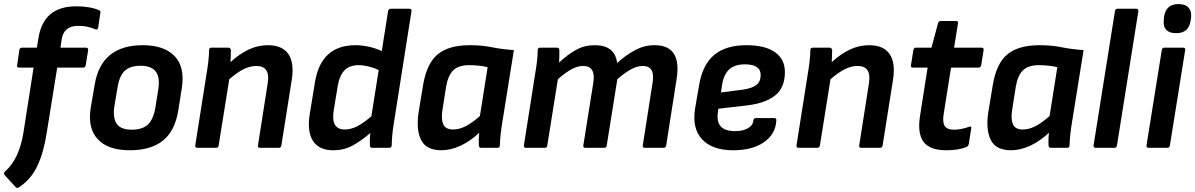

<svg xmlns="http://www.w3.org/2000/svg" viewBox="-33 -726 5871 943"><path d="M264 -492H389Q401 -492 400 -480L388 -405Q386 -394 375 -394H248L196 -71Q181 25 149.5 91Q118 157 58 195Q51 200 44 193L-10 134Q-18 125 -7 115Q61 55 82 -74L132 -394H61Q49 -394 51 -405L62 -480Q64 -492 75 -492H148L156 -540Q181 -695 341 -695Q371 -695 401 -690.5Q431 -686 453 -676Q462 -673 460 -663L449 -590Q447 -578 436 -582Q415 -591 395 -595Q375 -599 351 -599Q280 -599 270 -533Z M604 12Q497 12 446.5 -43Q396 -98 413 -199L432 -310Q464 -504 668 -504Q773 -504 824.5 -450.5Q876 -397 860 -294L843 -186Q827 -84 768 -36Q709 12 604 12ZM614 -89Q666 -89 693 -114Q720 -139 730 -197L744 -285Q754 -346 732 -374.5Q710 -403 658 -403Q606 -403 579.5 -378Q553 -353 544 -295L529 -206Q520 -148 540 -118.5Q560 -89 614 -89Z M936 0Q925 0 926 -12L982 -367Q987 -395 990.5 -427Q994 -459 994 -480Q994 -492 1007 -492H1088Q1099 -492 1101 -480Q1101 -471 1100.5 -454.5Q1100 -438 1099 -421Q1144 -462 1189 -483Q1234 -504 1283 -504Q1353 -504 1383 -461Q1413 -418 1400 -334L1349 -12Q1347 0 1337 0H1244Q1232 0 1234 -12L1282 -318Q1295 -402 1226 -402Q1196 -402 1165 -387Q1134 -372 1093 -337L1041 -12Q1039 0 1029 0Z M1603 12Q1533 12 1503.5 -35Q1474 -82 1489 -170L1514 -323Q1544 -504 1713 -504Q1747 -504 1783 -495.5Q1819 -487 1842 -475L1873 -671Q1875 -683 1886 -683H1978Q1990 -683 1988 -671L1901 -119Q1896 -90 1893.5 -60.5Q1891 -31 1891 -13Q1890 0 1879 0H1795Q1784 0 1784 -12Q1783 -25 1783.5 -41Q1784 -57 1786 -73Q1741 -34 1698.5 -11Q1656 12 1603 12ZM1606 -184Q1591 -90 1660 -90Q1690 -90 1720 -105Q1750 -120 1791 -155L1827 -382Q1804 -393 1777.5 -399.5Q1751 -406 1729 -406Q1683 -406 1658.5 -380Q1634 -354 1626 -305Z M2135 12Q2060 12 2035 -39Q2010 -90 2023 -175L2045 -308Q2062 -413 2116 -458.5Q2170 -504 2275 -504Q2334 -504 2383 -494Q2432 -484 2491 -480L2434 -125Q2429 -96 2426 -67.5Q2423 -39 2422 -12Q2422 0 2409 0H2330Q2319 0 2319 -12Q2318 -26 2318.5 -42Q2319 -58 2321 -74Q2276 -32 2228 -10Q2180 12 2135 12ZM2193 -90Q2222 -90 2253 -105.5Q2284 -121 2324 -156L2362 -396Q2343 -401 2318 -403.5Q2293 -406 2272 -406Q2218 -406 2192.5 -380Q2167 -354 2158 -300L2140 -185Q2133 -141 2144 -115.5Q2155 -90 2193 -90Z M2550 0Q2539 0 2540 -12L2596 -367Q2601 -396 2604.5 -426Q2608 -456 2608 -480Q2608 -492 2620 -492H2703Q2714 -492 2714 -481Q2715 -452 2713 -419Q2756 -459 2797 -481.5Q2838 -504 2888 -504Q2987 -504 2998 -417Q3043 -457 3087.5 -480.5Q3132 -504 3182 -504Q3317 -504 3290 -337L3239 -12Q3237 0 3226 0H3134Q3122 0 3124 -12L3172 -319Q3186 -402 3124 -402Q3096 -402 3066 -385.5Q3036 -369 2999 -337L2947 -12Q2945 0 2935 0H2842Q2830 0 2832 -12L2881 -319Q2894 -402 2832 -402Q2804 -402 2775 -386.5Q2746 -371 2707 -337L2655 -12Q2654 0 2643 0Z M3568 12Q3465 12 3415 -42Q3365 -96 3381 -194L3401 -310Q3418 -409 3475 -456.5Q3532 -504 3633 -504Q3725 -504 3773.5 -469.5Q3822 -435 3822 -372Q3822 -296 3774.5 -257.5Q3727 -219 3634 -208L3495 -192L3493 -175Q3479 -82 3577 -82Q3615 -82 3639.5 -95.5Q3664 -109 3667 -133Q3668 -146 3679 -146H3770Q3781 -146 3780 -134Q3776 -67 3719 -27.5Q3662 12 3568 12ZM3508 -272 3617 -286Q3663 -293 3683 -309.5Q3703 -326 3703 -358Q3703 -410 3625 -410Q3576 -410 3549 -385.5Q3522 -361 3514 -312Z M3889 0Q3878 0 3879 -12L3935 -367Q3940 -395 3943.5 -427Q3947 -459 3947 -480Q3947 -492 3960 -492H4041Q4052 -492 4054 -480Q4054 -471 4053.5 -454.5Q4053 -438 4052 -421Q4097 -462 4142 -483Q4187 -504 4236 -504Q4306 -504 4336 -461Q4366 -418 4353 -334L4302 -12Q4300 0 4290 0H4197Q4185 0 4187 -12L4235 -318Q4248 -402 4179 -402Q4149 -402 4118 -387Q4087 -372 4046 -337L3994 -12Q3992 0 3982 0Z M4616 12Q4532 12 4502 -30.5Q4472 -73 4486 -159L4523 -394H4451Q4439 -394 4441 -405L4453 -480Q4455 -492 4466 -492H4542L4574 -612Q4578 -623 4588 -623H4662Q4675 -623 4672 -611L4653 -492H4787Q4800 -492 4798 -480L4786 -405Q4783 -394 4773 -394H4638L4602 -167Q4595 -125 4607 -107Q4619 -89 4653 -89Q4671 -89 4690 -93Q4709 -97 4726 -103Q4740 -109 4737 -94L4725 -18Q4723 -9 4714 -4Q4674 12 4616 12Z M4933 12Q4858 12 4833 -39Q4808 -90 4821 -175L4843 -308Q4860 -413 4914 -458.5Q4968 -504 5073 -504Q5132 -504 5181 -494Q5230 -484 5289 -480L5232 -125Q5227 -96 5224 -67.5Q5221 -39 5220 -12Q5220 0 5207 0H5128Q5117 0 5117 -12Q5116 -26 5116.5 -42Q5117 -58 5119 -74Q5074 -32 5026 -10Q4978 12 4933 12ZM4991 -90Q5020 -90 5051 -105.5Q5082 -121 5122 -156L5160 -396Q5141 -401 5116 -403.5Q5091 -406 5070 -406Q5016 -406 4990.5 -380Q4965 -354 4956 -300L4938 -185Q4931 -141 4942 -115.5Q4953 -90 4991 -90Z M5348 0Q5337 0 5338 -12L5443 -671Q5445 -683 5455 -683H5548Q5559 -683 5558 -671L5453 -12Q5451 0 5441 0Z M5608 0Q5597 0 5598 -12L5673 -480Q5675 -492 5686 -492H5777Q5790 -492 5788 -480L5713 -12Q5711 0 5701 0ZM5744 -563Q5710 -563 5694.5 -580Q5679 -597 5683 -627L5684 -641Q5692 -706 5755 -706Q5789 -706 5804.5 -688.5Q5820 -671 5817 -641L5815 -627Q5807 -563 5744 -563Z"/></svg>

Font: Sofia Sans
Style: Bold Italic
Weight: 700
Italic angle: -9°
Designer: Botio Nikoltchev, Ani Petrova
Foundry: lettersoup
Version: Version 4.101; ttfautohint (v1.8.4.7-5d5b)